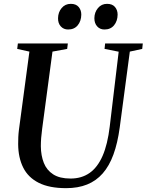

<svg xmlns="http://www.w3.org/2000/svg" viewBox="-20 -969 763 999"><path d="M655.5 -700.5 603 -306Q592 -224.5 570.2 -165Q548.5 -105.5 514.5 -66.8Q480.5 -28 433.2 -9Q386 10 324 10Q236.5 10 181.5 -17.8Q126.5 -45.5 100.8 -97Q75 -148.5 74.5 -219Q74.5 -236.5 75.2 -255.2Q76 -274 78.5 -293.5L133 -700.5L69.5 -714.5L73 -743H333L329.5 -714.5L253 -700.5L199.5 -300Q196 -274.5 194.2 -251.5Q192.5 -228.5 192.5 -208Q193 -159.5 208 -121.5Q223 -83.5 256.8 -61.8Q290.5 -40 347 -40Q404.5 -40 446 -69Q487.5 -98 513.8 -158Q540 -218 551 -311L597.5 -700L524 -714.5L527 -743H723L720 -714.5ZM334.5 -815.5Q311 -815.5 296.2 -831.8Q281.5 -848 282 -874.5Q282.5 -905.5 300.8 -927.2Q319 -949 348.5 -949Q375.5 -949 389.2 -932.8Q403 -916.5 403 -893Q402.5 -859.5 384.5 -837.5Q366.5 -815.5 334.5 -815.5ZM523.5 -815.5Q500 -815.5 485.5 -831.8Q471 -848 471 -874.5Q471.5 -905.5 489.8 -927.2Q508 -949 537 -949Q564.5 -949 578.2 -932.8Q592 -916.5 592 -893Q591.5 -859.5 573.5 -837.5Q555.5 -815.5 523.5 -815.5Z"/></svg>

Font: Merriweather 96pt Medium
Style: Italic
Weight: 500
Italic angle: -7.8°
Version: Version 2.101